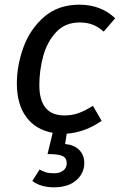

<svg xmlns="http://www.w3.org/2000/svg" viewBox="-20 -559 512 820"><path d="M148 -196Q148 -66 255 -66Q288 -66 315.5 -76Q343 -86 377 -107L414 -43Q344 6 265 12L258 56Q298 60 319 82Q340 104 340 137Q340 181 305.5 211Q271 241 211 241Q154 241 118 214L149 165Q163 173 176.5 177Q190 181 211 181Q235 181 250 169.5Q265 158 265 138Q265 116 247.5 107.5Q230 99 183 99L205 8Q132 -5 92 -59.5Q52 -114 52 -203Q52 -279 80 -356.5Q108 -434 168 -486.5Q228 -539 319 -539Q411 -539 472 -481L423 -424Q399 -445 375 -454Q351 -463 320 -463Q258 -463 219.5 -421.5Q181 -380 164.5 -319Q148 -258 148 -196Z"/></svg>

Font: Fira Sans
Style: Italic
Weight: 400
Italic angle: -8°
Designer: bBox Type GmbH & Carrois Corporate GbR & Edenspiekermann AG
Foundry: bBox Type GmbH & Carrois Corporate GbR & Edenspiekermann AG
Version: Version 4.301